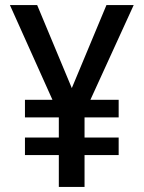

<svg xmlns="http://www.w3.org/2000/svg" viewBox="-20 -734 566 754"><path d="M262 -388 126 -714H19L186 -342H78V-273H211V-194H78V-125H211V0H312V-125H446V-194H312V-273H446V-342H335L505 -714H398Z"/></svg>

Font: Noto Sans Lao SemiCondensed Medium
Style: Regular
Weight: 500
Width: 4
Designer: Monotype Design Team
Foundry: Monotype Imaging Inc.
Version: Version 2.003